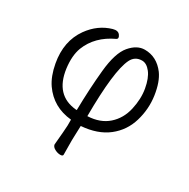

<svg xmlns="http://www.w3.org/2000/svg" viewBox="-152 -622 926 943"><g transform="rotate(30 310.5 -150.5)"><path d="M327 10 325 69Q324 90 324.5 120Q325 150 325 174Q325 183 310 183Q295 183 279 174.5Q263 166 261 153Q269 66 270 41V7Q165 -3 107 -86Q78 -128 66 -194Q45 -310 104 -393Q152 -460 225 -481Q253 -489 265 -472Q277 -455 265 -448Q168 -403 134 -316Q116 -268 125 -199Q144 -59 266 -48H271Q273 -169 283.5 -276.5Q294 -384 331.5 -428Q369 -472 413 -472Q481 -472 526 -412Q555 -372 565.5 -300.5Q576 -229 555 -158Q534 -87 476.5 -42Q419 3 327 10ZM331 -48Q402 -51 446 -90Q490 -129 504 -191Q518 -253 508.5 -307Q499 -361 476.5 -390Q454 -419 428 -419Q388 -419 370 -383Q332 -306 331 -48Z"/></g></svg>

Font: LXGW WenKai Lite Light
Style: Regular
Weight: 300
Designer: LXGW / Fontworks Inc.
Foundry: LXGW / Fontworks Inc.
Version: Version 1.511; March 25, 2025